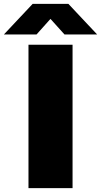

<svg xmlns="http://www.w3.org/2000/svg" viewBox="-87 -971 522 991"><path d="M60 0V-740H287.5V0ZM-67 -793 81.5 -951H266L414.5 -793H246L173.5 -873.5L101.5 -793Z"/></svg>

Font: Encode Sans SmExp Black
Style: Regular
Weight: 900
Width: 6
Designer: Multiple Designers
Foundry: Impallari Type
Version: Version 3.002; ttfautohint (v1.8.3) -l 8 -r 50 -G 200 -x 14 